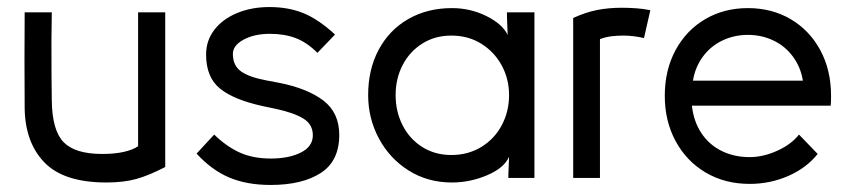

<svg xmlns="http://www.w3.org/2000/svg" viewBox="-20 -505 2423 545"><path d="M449 -470V-31Q403 -7 367 3Q331 13 282 13Q161 13 106 -44Q51 -101 50 -199Q49 -335 50 -470H127L126 -388Q126 -277 127 -220Q128 -135 160.5 -101.5Q193 -68 270 -68Q306 -68 332 -74Q358 -80 372 -90V-470Z M538 -69 588 -123Q623 -89 660.5 -72Q698 -55 749 -55Q800 -55 834 -72Q868 -89 868 -121Q868 -152 841 -168.5Q814 -185 763 -196L725 -204Q643 -222 604 -254Q565 -286 565 -350Q565 -390 588.5 -420.5Q612 -451 653 -468Q694 -485 745 -485Q798 -485 840.5 -468Q883 -451 931 -407L881 -355Q851 -385 819 -397Q787 -409 746 -409Q702 -409 671.5 -392.5Q641 -376 641 -352Q641 -319 664 -302.5Q687 -286 735 -277L772 -270Q853 -254 898 -219.5Q943 -185 943 -122Q943 -48 890.5 -14Q838 20 748 20Q681 20 631 -1Q581 -22 538 -69Z M1425 -235Q1425 -281 1404 -319.5Q1383 -358 1346 -381Q1309 -404 1261 -404Q1215 -404 1179 -381.5Q1143 -359 1123 -320.5Q1103 -282 1103 -235Q1103 -188 1123 -149Q1143 -110 1179 -87.5Q1215 -65 1261 -65Q1309 -65 1346.5 -88Q1384 -111 1404.5 -150Q1425 -189 1425 -235ZM1421 -406 1419 -458V-470H1497V0H1423V-8L1425 -60Q1411 -28 1362.5 -7.5Q1314 13 1263 13Q1194 13 1140 -21Q1086 -55 1055.5 -112Q1025 -169 1025 -235Q1025 -308 1055 -364Q1085 -420 1139 -451Q1193 -482 1263 -482Q1315 -482 1360.5 -459.5Q1406 -437 1421 -406Z M1750 -404Q1732 -404 1715.5 -402Q1699 -400 1683 -394V0H1607V-454Q1642 -470 1674.5 -476.5Q1707 -483 1745 -483Q1765 -483 1786 -481.5Q1807 -480 1826 -476L1808 -397Q1777 -404 1750 -404Z M2108 17Q2038 17 1983.5 -15Q1929 -47 1898 -104Q1867 -161 1867 -233Q1867 -306 1897.5 -362.5Q1928 -419 1981.5 -450.5Q2035 -482 2103 -482Q2171 -482 2224.5 -450.5Q2278 -419 2308.5 -362.5Q2339 -306 2339 -233Q2339 -214 2338 -205H1944Q1949 -160 1971 -127Q1993 -94 2028.5 -76.5Q2064 -59 2108 -59Q2146 -59 2186 -77Q2226 -95 2248 -123L2301 -68Q2269 -28 2217.5 -5.5Q2166 17 2108 17ZM2103 -406Q2064 -406 2030.5 -390Q1997 -374 1975 -344Q1953 -314 1947 -276H2259Q2253 -314 2231 -344Q2209 -374 2175.5 -390Q2142 -406 2103 -406Z"/></svg>

Font: Kreadon
Style: Regular
Weight: 400
Designer: kohakuno
Foundry: StudioGnu
Version: Version 1.000;Glyphs 3.1.2 (3151)